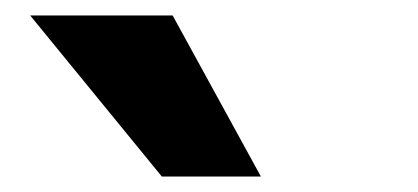

<svg xmlns="http://www.w3.org/2000/svg" viewBox="-20 -790 540 248"><path d="M189 -562 19 -770H203L317 -562Z"/></svg>

Font: Nunito Sans 10pt SemiExpanded Black
Style: Regular
Weight: 900
Width: 6
Designer: Vernon Adams
Foundry: Vernon Adams
Version: Version 3.101;gftools[0.9.27]